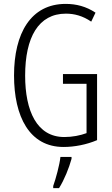

<svg xmlns="http://www.w3.org/2000/svg" viewBox="-20 -744 573 985"><path d="M303 -364V-314H424V-61C392 -49 351 -41 310 -41C169 -41 109 -175 109 -356C109 -552 177 -674 318 -674C361 -674 404 -663 448 -633L470 -679C422 -711 371 -724 317 -724C138 -724 52 -573 52 -357C52 -146 131 10 306 10C362 10 424 -2 478 -25V-364ZM347 71V61H290C286 101 266 174 253 210V221H283C310 178 334 118 347 71Z"/></svg>

Font: Noto Sans Gurmukhi UI ExtraCondensed Light
Style: Regular
Weight: 300
Width: 2
Designer: Jelle Bosma - Monotype Design Team
Foundry: Monotype Imaging Inc.
Version: Version 2.004